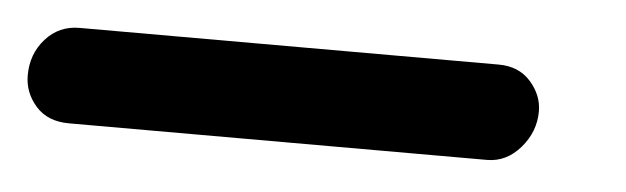

<svg xmlns="http://www.w3.org/2000/svg" viewBox="-56 -45 580 178"><g transform="rotate(5 234.5 44.5)"><path d="M-31 48Q-31 28 -18.5 14Q-6 0 13 0H403Q422 0 433 12.5Q444 25 444 40Q444 59 431 74Q418 89 400 89H11Q-9 89 -20 76.5Q-31 64 -31 48Z"/></g></svg>

Font: SN Pro
Style: Italic
Weight: 400
Italic angle: -9°
Designer: Tobias Whetton
Foundry: Supernotes
Version: Version 1.003